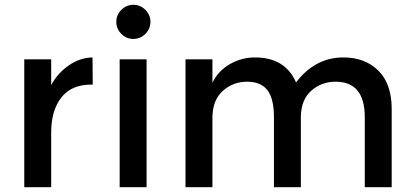

<svg xmlns="http://www.w3.org/2000/svg" viewBox="-20 -779 1725 799"><path d="M360 -427Q277 -427 235 -373Q193 -319 193 -228V0H81V-532H193V-425Q220 -475 266.5 -507Q313 -539 365 -540L366 -427Q363 -427 360 -427Z M590 0H478V-532H590ZM485 -638Q464 -659 464 -688Q464 -717 485 -738Q506 -759 535 -759Q564 -759 585 -738Q606 -717 606 -688Q606 -659 585 -638Q564 -617 535 -617Q506 -617 485 -638Z M864 -288V0H752V-532H864V-435Q888 -484 936.5 -512Q985 -540 1041 -540Q1167 -540 1212 -436Q1291 -540 1409 -540Q1499 -540 1554.5 -485Q1610 -430 1610 -326V0H1498V-292Q1498 -439 1376 -439Q1319 -439 1276.5 -402.5Q1234 -366 1232 -296V0H1120V-292Q1120 -368 1093 -403.5Q1066 -439 1008 -439Q950 -439 907 -400.5Q864 -362 864 -288Z"/></svg>

Font: Montserrat_am3
Style: Regular
Weight: 400
Designer: Julieta Ulanovsky
Foundry: Julieta Ulanovsky, Armenina letters added by Vahan Hovhannisyan
Version: Version 2.001